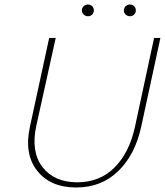

<svg xmlns="http://www.w3.org/2000/svg" viewBox="-20 -826 733 851"><path d="M388.5 -761.5Q381 -754 370 -754Q359 -754 351 -761.5Q343 -769 343 -780Q343 -791 351 -798.5Q359 -806 370 -806Q381 -806 388.5 -798.5Q396 -791 396 -780Q396 -769 388.5 -761.5ZM574.5 -761.5Q567 -754 556 -754Q545 -754 537 -761.5Q529 -769 529 -780Q529 -791 537 -798.5Q545 -806 556 -806Q567 -806 574.5 -798.5Q582 -791 582 -780Q582 -769 574.5 -761.5ZM318 5Q203 5 144.5 -69.5Q86 -144 113 -266L198 -658H227L141 -269Q116 -154 168 -86Q220 -18 323 -18Q422 -18 487.5 -83.5Q553 -149 578 -263L663 -658H691L606 -265Q579 -140 504 -67.5Q429 5 318 5Z"/></svg>

Font: EauTestText Extralight
Style: Italic
Weight: 250
Italic angle: -12°
Designer: Christian Thalmann (Catharsis Fonts)
Version: Version 0.001;PS 000.001;hotconv 1.0.88;makeotf.lib2.5.64775